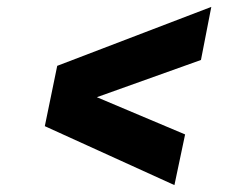

<svg xmlns="http://www.w3.org/2000/svg" viewBox="-20 -637 672 557"><path d="M110 -271 146 -446 593 -617 563 -463 261 -355 517 -247 486 -100Z"/></svg>

Font: Wix Madefor Text ExtraBold
Style: Italic
Weight: 800
Italic angle: -12°
Designer: Dalton Maag Ltd
Foundry: Dalton Maag Ltd
Version: Version 3.100